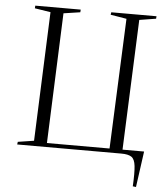

<svg xmlns="http://www.w3.org/2000/svg" viewBox="-59 -783 869 1002"><g transform="rotate(5 375.0 -281.5)"><path d="M208 -21H536L565 -703L481 -717L483 -730H720L719 -717L632 -703L604 -21H717L691 167L674 165Q678 94 674 58.5Q670 23 653 11.5Q636 0 600 0H54L56 -14L140 -27L167 -703L84 -716L85 -730H323L322 -716L235 -703Z"/></g></svg>

Font: Literata 72pt Light
Style: Italic
Weight: 300
Italic angle: -2°
Designer: Latin by Veronika Burian and Jose Scaglione. Greek by Irene Vlachou. Cyrillic by Vera Evstafieva
Foundry: TypeTogether
Version: Version 3.002